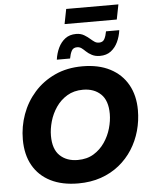

<svg xmlns="http://www.w3.org/2000/svg" viewBox="-69 -1161 956 1228"><g transform="rotate(-5 409.0 -547.0)"><path d="M54 -298Q54 -381.6 82 -459.2Q110 -536.8 164.4 -598.3Q218.8 -659.7 296.9 -695.9Q374.9 -732 474 -732Q577.8 -732 651.5 -693.7Q725.2 -655.5 764.4 -585.8Q803.6 -516.2 803.6 -422Q803.6 -353.7 785.7 -289.7Q767.7 -225.7 732.9 -171Q698 -116.3 646.8 -75Q595.6 -33.7 529.5 -10.8Q463.3 12 383.6 12Q279.8 12 206.1 -25.2Q132.4 -62.4 93.2 -131.7Q54 -201 54 -298ZM235.2 -306.4Q235.2 -220.3 278.7 -179Q322.1 -137.6 393.2 -137.6Q452.5 -137.6 495.3 -163.7Q538.1 -189.7 566.6 -231.5Q595.1 -273.3 608.7 -321.4Q622.4 -369.5 622.4 -413.6Q622.4 -499.7 578.9 -541Q535.5 -582.4 464.4 -582.4Q406.1 -582.4 362.8 -556.3Q319.5 -530.3 291 -488.5Q262.5 -446.7 248.9 -398.6Q235.2 -350.5 235.2 -306.4ZM315.1 -788.4Q320.5 -828.6 337 -863.5Q353.5 -898.5 381.8 -920.1Q410.1 -941.6 451.9 -941.6Q481.9 -941.6 503.9 -928.2Q525.9 -914.8 540.3 -901.6Q553.1 -890.3 565.3 -882Q577.5 -873.6 593.9 -873.6Q618.8 -873.6 629 -893.1Q639.2 -912.5 644.3 -941.6H729.5Q724.1 -901.4 707.6 -866.4Q691.1 -831.5 662.8 -809.9Q634.5 -788.4 592.7 -788.4Q562.7 -788.4 541.1 -799.7Q519.4 -811 504.3 -825.6Q492.2 -837.6 479.7 -847Q467.1 -856.4 450.7 -856.4Q425.8 -856.4 415.6 -836.9Q405.4 -817.5 400.3 -788.4ZM403.1 -1106.4H738.3L719.5 -1010.8H384.3Z"/></g></svg>

Font: Kufam
Style: Italic
Weight: 400
Italic angle: -11°
Designer: Artur Schmal
Foundry: Original Type
Version: Version 1.301; ttfautohint (v1.8.3)